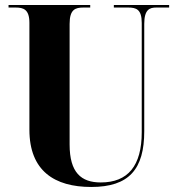

<svg xmlns="http://www.w3.org/2000/svg" viewBox="-20 -734 708 764"><path d="M343 10C494 10 554 -61 554 -212V-639C554 -697 576 -704 602 -704H653V-714H433V-704H490C522 -704 544 -697 544 -643V-208C544 -74 489 -8 381 -8C303 -8 257 -47 257 -159V-639C257 -697 280 -704 312 -704H339V-714H14V-704H42C73 -704 97 -697 97 -643V-218C97 -54 197 10 343 10Z"/></svg>

Font: Noto Serif Display Condensed ExtraBold
Style: Regular
Weight: 800
Width: 3
Designer: Monotype Design Team
Foundry: Monotype Imaging Inc.
Version: Version 2.009